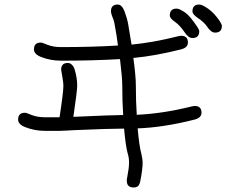

<svg xmlns="http://www.w3.org/2000/svg" viewBox="-20 -680 1040 848"><path d="M830 -630Q830 -660 860 -660Q873 -660 900 -641Q927 -622 951 -586Q960 -572 960 -566Q960 -536 930 -536Q912 -536 895 -562Q883 -581 852 -602Q830 -617 830 -630ZM730 -612Q730 -642 760 -642Q773 -642 800 -623Q819 -609 851 -562Q860 -548 860 -542Q860 -512 830 -512Q812 -512 795 -538Q775 -568 752 -584Q730 -599 730 -612ZM304 -164Q483 -172 524 -172Q520 -232 520 -302Q520 -337 510 -419Q394 -412 250 -412Q202 -412 160 -429Q130 -441 130 -462Q130 -492 160 -492Q167 -492 190 -482Q215 -472 250 -472Q389 -472 501 -479Q496 -520 486 -574Q484 -588 474 -612Q470 -624 470 -630Q470 -660 500 -660Q518 -660 530 -630Q541 -601 546 -574Q553 -531 561 -483Q655 -492 763 -519Q775 -522 780 -522Q810 -522 810 -492Q810 -470 780 -462Q665 -433 569 -424Q580 -344 580 -302Q580 -233 584 -173Q697 -178 823 -209Q835 -212 840 -212Q870 -212 870 -182Q870 -160 840 -152Q702 -117 588 -113Q595 -34 604 -2Q610 25 610 37Q610 68 600 118Q597 134 590.5 141Q584 148 570 148Q540 148 540 118Q540 110 542 102Q550 62 550 38Q550 16 544 -2Q535 -35 528 -112Q463 -112 304 -105Q302 -105 278.5 -103.5Q255 -102 243 -102H180Q132 -102 90 -119Q60 -131 60 -152Q60 -182 90 -182Q97 -182 120 -172Q145 -162 180 -162H243Q260 -272 260 -302Q260 -314 255 -343L250 -372Q250 -402 280 -402Q289 -402 297.5 -394Q306 -386 310 -372Q321 -335 321 -302Q321 -279 304 -164Z"/></svg>

Font: Pecita
Style: Book
Weight: 400
Width: 7
Version: Version 4.3